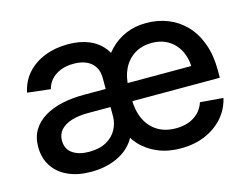

<svg xmlns="http://www.w3.org/2000/svg" viewBox="-80 -670 1055 812"><g transform="rotate(-15 447.0 -264.0)"><path d="M228 9.3Q170.9 9.3 128.2 -10Q85.4 -29.3 61.8 -65.2Q38.1 -101.1 38.1 -150.4Q38.1 -192.9 56.9 -223.6Q75.7 -254.4 108.9 -274.4Q142.1 -294.4 186 -304Q230 -313.5 280.8 -313.5H794.9L752.4 -287.1Q754.9 -335.9 738.8 -372.8Q722.7 -409.7 690.9 -430.4Q659.2 -451.2 615.2 -451.2Q571.3 -451.2 539.3 -430.9Q507.3 -410.6 490 -375Q472.7 -339.4 472.7 -293.5V-244.6Q472.7 -192.4 490.7 -154.5Q508.8 -116.7 542.2 -96.2Q575.7 -75.7 622.1 -75.7Q654.3 -75.7 679.4 -85.2Q704.6 -94.7 722.2 -112.8Q739.7 -130.9 748 -156.2L848.6 -147.9Q837.9 -100.6 806.4 -64.7Q774.9 -28.8 727.3 -8.5Q679.7 11.7 620.6 11.7Q565.4 11.7 520.8 -6.8Q476.1 -25.4 445.6 -58.3Q415 -91.3 400.4 -135.7L406.2 -400.4Q424.8 -442.4 454.8 -473.4Q484.9 -504.4 524.9 -521.5Q564.9 -538.6 614.3 -538.6Q665.5 -538.6 709.5 -521Q753.4 -503.4 786.4 -468.8Q819.3 -434.1 837.6 -383.5Q856 -333 856 -267.1V-234.4H278.3Q237.3 -234.4 206.5 -224.9Q175.8 -215.3 158.9 -196.5Q142.1 -177.7 142.1 -150.9Q142.1 -112.8 169.7 -93.8Q197.3 -74.7 241.7 -74.7Q286.6 -74.7 316.9 -91.3Q347.2 -107.9 362.3 -135.5Q377.4 -163.1 377.4 -194.8V-361.8Q377.4 -389.2 365.5 -409.4Q353.5 -429.7 330.3 -440.7Q307.1 -451.7 273.4 -451.7Q239.3 -451.7 214.1 -440.9Q189 -430.2 173.6 -412.4Q158.2 -394.5 153.3 -372.6L52.2 -384.3Q62 -432.6 92.5 -466.8Q123 -501 169.2 -519.3Q215.3 -537.6 272 -537.6Q323.7 -537.6 364 -520.8Q404.3 -503.9 429.4 -469.7Q454.6 -435.5 460.4 -383.3L448.7 -109.4H433.1Q422.9 -80.1 403.3 -58.1Q383.8 -36.1 356.7 -21Q329.6 -5.9 297.1 1.7Q264.6 9.3 228 9.3Z"/></g></svg>

Font: Inter 24pt Medium
Style: Regular
Weight: 500
Designer: Rasmus Andersson
Foundry: rsms
Version: Version 4.001;git-66647c0bb